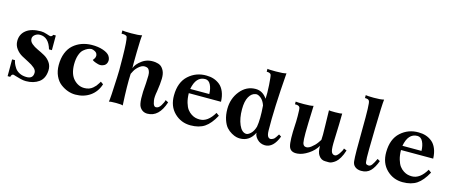

<svg xmlns="http://www.w3.org/2000/svg" viewBox="-46 -1275 4368 1859"><g transform="rotate(15 2138.0 -346.0)"><path d="M418 -140Q414 -59 362 -21.5Q310 16 232 16Q209 16 179.5 9Q150 2 127.5 -5.5Q105 -13 103 -13Q91 -14 85 -6Q79 2 76 15H50V-153H79Q82 -137 88.5 -120.5Q95 -104 110 -80.5Q125 -57 154.5 -41Q184 -25 223 -24Q294 -21 294 -85Q294 -110 269 -131.5Q244 -153 208.5 -170.5Q173 -188 137.5 -208Q102 -228 77 -262Q52 -296 52 -339Q52 -407 103.5 -447.5Q155 -488 251 -488Q278 -488 310 -477Q342 -466 348 -466Q365 -466 374 -486H399V-339H370Q337 -453 250 -453Q222 -453 200.5 -436Q179 -419 179 -396Q179 -368 204.5 -346.5Q230 -325 265.5 -309Q301 -293 336.5 -273.5Q372 -254 396 -220Q420 -186 418 -140Z M963 -148Q938 -69 875.5 -25.5Q813 18 728 18Q690 18 652 4.5Q614 -9 579 -35.5Q544 -62 522 -109.5Q500 -157 500 -218Q500 -286 520.5 -338Q541 -390 577.5 -422Q614 -454 659.5 -470.5Q705 -487 759 -488Q824 -489 873.5 -472Q923 -455 941 -429Q962 -397 953 -366Q944 -335 914 -326Q891 -317 865.5 -324Q840 -331 826 -337.5Q812 -344 806 -350Q807 -351 810.5 -356Q814 -361 815.5 -363Q817 -365 821 -371.5Q825 -378 825.5 -381.5Q826 -385 827.5 -392.5Q829 -400 827 -405Q824 -426 803 -437.5Q782 -449 767 -449Q750 -448 731.5 -440Q713 -432 691 -413.5Q669 -395 655.5 -355.5Q642 -316 642 -262Q643 -164 689.5 -114.5Q736 -65 797 -66Q822 -66 843 -73.5Q864 -81 880 -95Q896 -109 904.5 -119Q913 -129 924 -147Q935 -165 936 -167Z M1617 -142Q1566 16 1450 16Q1399 16 1372 -29Q1344 -76 1362 -266Q1365 -315 1365 -343.5Q1365 -372 1357.5 -388Q1350 -404 1344 -409Q1338 -414 1328 -417Q1293 -427 1260 -401.5Q1227 -376 1211 -346L1195 -315Q1189 -200 1200 1Q1187 -6 1131.5 -6Q1076 -6 1061 0Q1068 -29 1077 -246Q1081 -293 1078.5 -454Q1076 -615 1065 -650Q1059 -670 1009 -668V-700Q1024 -696 1097.5 -695.5Q1171 -695 1206 -704Q1200 -675 1197.5 -533.5Q1195 -392 1197 -372Q1211 -415 1266 -455Q1321 -495 1398 -486Q1429 -482 1449 -469.5Q1469 -457 1484.5 -427Q1500 -397 1499 -347Q1498 -297 1486 -219Q1474 -158 1479.5 -124Q1485 -90 1494 -77.5Q1503 -65 1515 -66Q1542 -66 1563 -100.5Q1584 -135 1588 -157Z M2125 -144Q2078 -57 2023 -20Q1968 17 1882 17Q1787 17 1720 -48.5Q1653 -114 1654 -223Q1655 -355 1730.5 -423Q1806 -491 1910 -489Q1949 -489 1982.5 -478Q2016 -467 2044.5 -444Q2073 -421 2090.5 -379Q2108 -337 2110 -280H1787Q1788 -226 1800 -185.5Q1812 -145 1829.5 -122Q1847 -99 1870 -84.5Q1893 -70 1913 -65.5Q1933 -61 1954 -61Q2035 -61 2096 -165ZM1981 -323Q1980 -377 1961 -415Q1942 -453 1906 -453Q1814 -453 1790 -323Z M2759 -105Q2713 17 2629 17Q2581 16 2550 -16.5Q2519 -49 2520 -80Q2474 16 2377 16Q2361 16 2341 11.5Q2321 7 2292.5 -9Q2264 -25 2241.5 -50Q2219 -75 2203 -122Q2187 -169 2187 -229Q2187 -334 2249 -410.5Q2311 -487 2403 -487Q2474 -487 2519 -420Q2523 -472 2517.5 -556.5Q2512 -641 2506 -658Q2498 -676 2462 -676V-705Q2469 -701 2546 -701Q2623 -701 2651 -710Q2623 -346 2627 -130Q2628 -83 2642 -67.5Q2656 -52 2675 -58Q2692 -63 2702 -72.5Q2712 -82 2735 -120ZM2512 -351Q2496 -398 2467 -420.5Q2438 -443 2416 -439Q2375 -433 2350 -388Q2325 -343 2325 -264Q2325 -172 2352.5 -109Q2380 -46 2424 -43Q2444 -42 2469.5 -66Q2495 -90 2509 -137Q2523 -213 2512 -351Z M3406 -139Q3392 -93 3373 -61Q3354 -29 3336 -14.5Q3318 0 3299.5 8.5Q3281 17 3266.5 15.5Q3252 14 3240 15Q3235 15 3233 15Q3192 15 3167 -22Q3146 -50 3146 -116Q3117 -65 3060.5 -28Q3004 9 2955 13Q2884 20 2867.5 -34.5Q2851 -89 2861 -255Q2863 -269 2863 -339Q2863 -409 2857 -424Q2848 -444 2808 -442V-469Q2824 -466 2891.5 -466Q2959 -466 2986 -474Q2978 -270 2978 -202Q2978 -128 2983.5 -103Q2989 -78 3007 -71Q3034 -62 3068 -88Q3102 -114 3123 -144L3144 -175Q3148 -209 3144.5 -318.5Q3141 -428 3141 -471Q3150 -468 3204.5 -468Q3259 -468 3273 -474Q3273 -391 3266 -214Q3262 -125 3271 -95Q3280 -65 3307 -64Q3326 -63 3349.5 -96Q3373 -129 3377 -151Z M3744 -123Q3720 -56 3685 -20Q3650 16 3591 15Q3554 14 3530.5 -5Q3507 -24 3504 -58Q3497 -120 3500.5 -380.5Q3504 -641 3491 -658Q3486 -676 3447 -676V-705Q3463 -701 3528.5 -700.5Q3594 -700 3630 -709Q3623 -663 3617.5 -410Q3612 -157 3614 -125Q3615 -118 3615.5 -107Q3616 -96 3616.5 -91.5Q3617 -87 3617.5 -80Q3618 -73 3619.5 -70.5Q3621 -68 3623 -64Q3625 -60 3628.5 -58.5Q3632 -57 3636.5 -56Q3641 -55 3647 -54Q3666 -52 3681.5 -72.5Q3697 -93 3718 -138Z M4252 -144Q4205 -57 4150 -20Q4095 17 4009 17Q3914 17 3847 -48.5Q3780 -114 3781 -223Q3782 -355 3857.5 -423Q3933 -491 4037 -489Q4076 -489 4109.5 -478Q4143 -467 4171.5 -444Q4200 -421 4217.5 -379Q4235 -337 4237 -280H3914Q3915 -226 3927 -185.5Q3939 -145 3956.5 -122Q3974 -99 3997 -84.5Q4020 -70 4040 -65.5Q4060 -61 4081 -61Q4162 -61 4223 -165ZM4108 -323Q4107 -377 4088 -415Q4069 -453 4033 -453Q3941 -453 3917 -323Z"/></g></svg>

Font: GFS Artemisia
Style: Bold
Weight: 700
Designer: Designed by Takis Katsoulidis.
Foundry: Designed by Takis Katsoulidis.
Version: Version 1.0